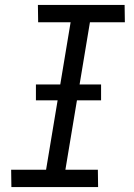

<svg xmlns="http://www.w3.org/2000/svg" viewBox="-20 -755 540 775"><path d="M26 0 25 -70H166L265 -665H134L133 -735H483L484 -665H343L244 -70H375L376 0ZM125 -350V-414H388V-350Z"/></svg>

Font: Iosevka Algr
Style: Italic
Weight: 400
Italic angle: -9°
Monospace: yes
Designer: Belleve Invis
Foundry: Belleve Invis
Version: Version 26.0.2; ttfautohint (v1.8.3)